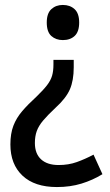

<svg xmlns="http://www.w3.org/2000/svg" viewBox="-20 -567 445 776"><path d="M300 -476Q300 -439 282 -422Q264 -405 234 -405Q206 -405 187.5 -421.5Q169 -438 169 -476Q169 -513 187.5 -530Q206 -547 234 -547Q263 -547 281.5 -530Q300 -513 300 -476ZM278 -295Q278 -242 262.5 -206Q247 -170 204 -131Q172 -101 154 -79.5Q136 -58 128.5 -37Q121 -16 121 11Q121 54 146 77Q171 100 217 100Q257 100 290.5 88Q324 76 358 58L394 137Q355 161 309.5 175Q264 189 210 189Q120 189 71 143Q22 97 22 17Q22 -27 34 -58.5Q46 -90 69.5 -117.5Q93 -145 127 -176Q155 -203 170 -222.5Q185 -242 190.5 -261Q196 -280 196 -306V-325H278Z"/></svg>

Font: Noto Sans Lao UI SemCond Med
Style: Regular
Weight: 500
Width: 4
Designer: Monotype Design Team
Foundry: Monotype Imaging Inc.
Version: Version 2.000; ttfautohint (v1.8.4.7-5d5b)